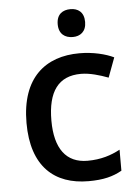

<svg xmlns="http://www.w3.org/2000/svg" viewBox="-54 -786 597 837"><g transform="rotate(-5 245.0 -367.0)"><path d="M286 -744C252 -744 225 -727 225 -683C225 -640 252 -622 286 -622C318 -622 345 -640 345 -683C345 -727 318 -744 286 -744ZM300 10C365 10 407 -1 446 -23V-115C407 -94 362 -79 303 -79C210 -79 161 -144 161 -267C161 -394 208 -459 307 -459C345 -459 389 -446 426 -432L458 -518C423 -535 368 -549 308 -549C160 -549 52 -465 52 -266C52 -75 151 10 300 10Z"/></g></svg>

Font: Noto Sans Gujarati Medium
Style: Regular
Weight: 500
Designer: Jelle Bosma - Monotype Design Team, Universal Thirst
Foundry: Monotype Imaging Inc.
Version: Version 2.106